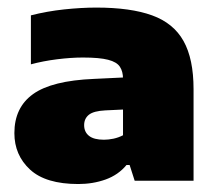

<svg xmlns="http://www.w3.org/2000/svg" viewBox="-20 -770 556 494"><path d="M181.5 -296.5Q97.5 -296.5 57.2 -333.8Q17 -371 17 -427.5Q17 -493.5 65.2 -528Q113.5 -562.5 221.5 -567L325.5 -572L346 -490.5L251 -486Q221 -484.5 208.8 -474.8Q196.5 -465 196.5 -448Q196.5 -430.5 209 -420.5Q221.5 -410.5 247.5 -410.5Q259 -410.5 272 -413.2Q285 -416 296.5 -422V-567.5Q296.5 -586 288.5 -598.2Q280.5 -610.5 258.2 -616.2Q236 -622 193.5 -622Q163 -622 127 -617.5Q91 -613 59.5 -604.5V-730.5Q100.5 -741 145 -745.8Q189.5 -750.5 228 -750.5Q316 -750.5 371.2 -730.5Q426.5 -710.5 452.2 -664.5Q478 -618.5 478 -540.5V-305H326.5L313.5 -345.5H305.5Q284.5 -320 251.8 -308.2Q219 -296.5 181.5 -296.5Z"/></svg>

Font: Encode Sans SemiExpanded ExtraBold
Style: Regular
Weight: 800
Width: 6
Designer: Multiple Designers
Foundry: Impallari Type
Version: Version 3.002